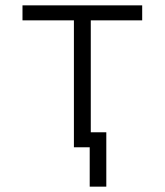

<svg xmlns="http://www.w3.org/2000/svg" viewBox="-20 -550 615 717"><path d="M315 147V0H256V-474H64V-530H511V-474H319V-56H377V147Z"/></svg>

Font: Jozsika Light
Style: Regular
Weight: 300
Monospace: yes
Designer: Belleve Invis
Foundry: Belleve Invis
Version: 2.1.0